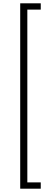

<svg xmlns="http://www.w3.org/2000/svg" viewBox="-20 -954 340 1159"><path d="M226 -934V-896H145V147H226V185H102V-934Z"/></svg>

Font: Fz Poppins ExtLt
Style: Regular
Weight: 200
Designer: Ninad Kale (Devanagari), Jonny Pinhorn (Latin)
Foundry: Indian Type Foundry
Version: Vit hóa bi Vntype.Com & FontZin.Com